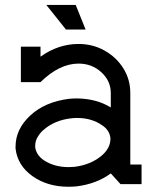

<svg xmlns="http://www.w3.org/2000/svg" viewBox="-20 -728 621 759"><path d="M251 -67.4Q262.2 -67.4 273.9 -68.4Q341.3 -76.7 385.3 -115.7Q416.5 -144.5 416.5 -178.7V-182.1Q413.1 -213.9 382.8 -233.4Q341.8 -261.7 284.7 -261.7Q272.9 -261.7 261.2 -260.3Q193.8 -252.4 150.4 -212.9Q139.6 -204.1 128.9 -186.5Q119.1 -170.9 119.1 -150.9V-147Q122.6 -116.2 152.3 -95.2Q193.8 -67.4 251 -67.4ZM251 10.3Q167.5 10.3 108.4 -31.7Q49.3 -73.7 41.5 -140.6V-148.4Q41.5 -217.3 99.4 -271.2Q157.2 -325.2 252.9 -337.4Q269 -338.9 284.7 -338.9Q361.8 -337.9 418 -303.2V-359.9Q418 -408.2 380.6 -442.4Q343.3 -476.6 290.5 -476.6Q214.8 -476.6 140.1 -403.3H62.5V-543.5H140.1V-503.9Q210.4 -554.2 290.5 -554.2Q346.7 -554.2 393.3 -528.1Q439.9 -502 467.5 -458Q495.1 -414.1 495.1 -359.9V-77.6H539.6V0H456.5L418 -42.5Q361.8 -1 282.2 8.8Q266.1 10.3 251 10.3ZM240.7 -611.3 163.1 -708.5H279.3L318.4 -611.3Z"/></svg>

Font: Turpis
Style: Regular
Weight: 400
Designer: GGBotNet
Foundry: f0n7
Version: 1.00